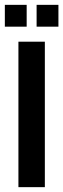

<svg xmlns="http://www.w3.org/2000/svg" viewBox="-30 -772 261 792"><path d="M46 0V-600H155V0ZM121 -662V-752H211V-662ZM-10 -662V-752H80V-662Z"/></svg>

Font: Big Shoulders Display
Style: Bold
Weight: 700
Designer: Patric King
Foundry: XO Type Co
Version: Version 1.000; ttfautohint (v1.8.2)